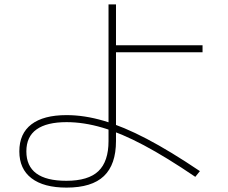

<svg xmlns="http://www.w3.org/2000/svg" viewBox="-20 -821 1040 874"><path d="M283 33Q179 33 123.5 -9.5Q68 -52 68 -132Q68 -213 123 -255Q178 -297 283 -297Q364 -297 452.5 -271Q541 -245 648 -189Q755 -133 890 -42L869 -16Q738 -105 634.5 -160Q531 -215 446 -240Q361 -265 283 -265Q193 -265 146.5 -232Q100 -199 100 -132Q100 2 282 2Q382 2 428 -42Q474 -86 474 -179V-801H508V-615H902V-583H508V-179Q508 -72 453 -19.5Q398 33 283 33Z"/></svg>

Font: M PLUS 1 Code ExtraLight
Style: Regular
Weight: 250
Designer: Coji Morishita
Foundry: UNDERFOREST DESIGN
Version: Version 1.002